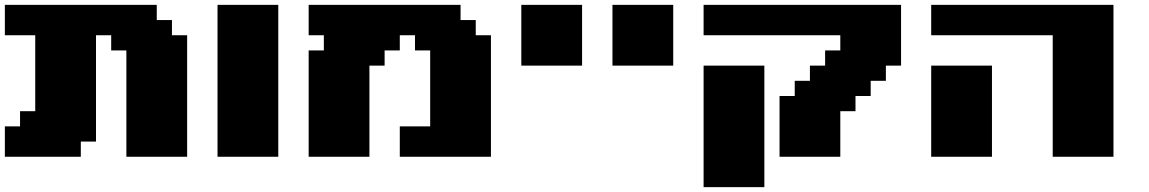

<svg xmlns="http://www.w3.org/2000/svg" viewBox="-20 -645 4727 790"><path d="M500 0H750V-500H687.5V-562.5H625V-625H0V-500H125V-187.5H62.5V-125H0V0H312.5V-62.5H375V-500H437.5V-437.5H500Z M875 0H1125V-625H875Z M1625 0H2000V-500H1937.5V-562.5H1875V-625H1250V-500H1312.5V-437.5H1250V0H1500V-375H1562.5V-437.5H1625V-500H1687.5V-437.5H1750V-125H1625Z M2125 -375H2375V-625H2125Z M2500 -375H2750V-625H2500Z M2875 125H3125V-375H2875ZM3187.5 0H3437.5V-187.5H3500V-250H3562.5V-312.5H3625V-375H3687.5V-625H2875V-500H3437.5V-437.5H3375V-375H3312.5V-312.5H3250V-250H3187.5Z M4311.5 0H4561.5V-625H3811.5V-500H4311.5ZM3811.5 0H4061.5V-375H3811.5Z"/></svg>

Font: Faithful 32x
Style: Bold
Weight: 400
Foundry: Faithful Resource Pack
Version: Version 1.0; January 27, 2023